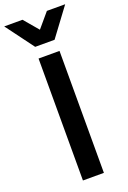

<svg xmlns="http://www.w3.org/2000/svg" viewBox="-252 -1093 771 1154"><g transform="rotate(-20 133.0 -516.0)"><path d="M324 -853ZM195 -853H71L-62 -1032H55L133 -940L211 -1032H328ZM200 0H66V-780H200Z"/></g></svg>

Font: Tanohe Sans SemiBold
Style: Regular
Weight: 600
Designer: Village Type and Design LLC & Cristiano Sobral
Foundry: Cooper Hewitt Smithsonian Design Museum
Version: Version 1.00;September 29, 2021;FontCreator 13.0.0.2655 64-b